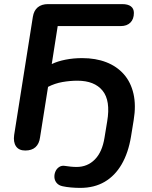

<svg xmlns="http://www.w3.org/2000/svg" viewBox="-20 -725 740 935"><path d="M371 190Q349 190 326 188Q303 186 285 182Q266 178 256 166Q246 154 245 139Q244 124 250 110Q256 96 268.5 88Q281 80 297 83Q311 85 324.5 86.5Q338 88 353 88Q406 88 442 51.5Q478 15 489 -55L502 -134Q519 -235 479.5 -283.5Q440 -332 357 -332Q321 -332 284 -325.5Q247 -319 214 -302L175 -56Q171 -25 153 -8.5Q135 8 103 8Q72 8 58 -12.5Q44 -33 49 -68L140 -643Q145 -674 164 -689.5Q183 -705 214 -705H575Q603 -705 617.5 -694Q632 -683 632 -662Q632 -632 615 -615Q598 -598 568 -598H261L232 -413Q261 -427 299.5 -434.5Q338 -442 380 -442Q446 -442 497.5 -422Q549 -402 583 -363.5Q617 -325 630 -268.5Q643 -212 631 -140L618 -60Q605 19 572.5 75Q540 131 489.5 160.5Q439 190 371 190Z"/></svg>

Font: Nunito ExtraLight
Style: Italic
Weight: 200
Italic angle: -9°
Designer: Vernon Adams
Foundry: Vernon Adams
Version: Version 3.602